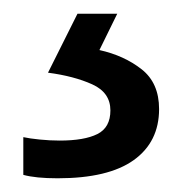

<svg xmlns="http://www.w3.org/2000/svg" viewBox="-20 -20 265 280"><path d="M212 139Q212 187 175 213.5Q138 240 64 240Q32 240 14 235V180Q23 182 38 183.5Q53 185 67 185Q103 185 122 175.5Q141 166 141 141Q141 115 114.5 103Q88 91 50 86L93 0H151L125 53Q161 61 186.5 81Q212 101 212 139Z"/></svg>

Font: Noto Sans Tifinagh SIL
Style: Regular
Weight: 400
Designer: JamraPatel
Foundry: JamraPatel LLC
Version: Version 2.006; ttfautohint (v1.8.4.7-5d5b)